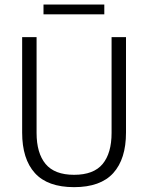

<svg xmlns="http://www.w3.org/2000/svg" viewBox="-20 -800 642 832"><path d="M301 11Q186.5 11 131.2 -50Q76 -111 76 -225.5V-639H138.5V-224Q138.5 -136.5 177.5 -89.5Q216.5 -42.5 301 -42.5Q386 -42.5 424.8 -89.5Q463.5 -136.5 463.5 -224V-639H526V-225.5Q526 -111 470.8 -50Q415.5 11 301 11ZM168.5 -738V-780.5H432V-738Z"/></svg>

Font: Anek Latin Medium Light
Style: Regular
Weight: 300
Version: Version 1.003